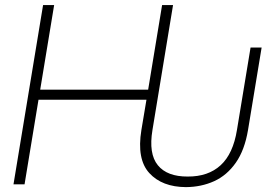

<svg xmlns="http://www.w3.org/2000/svg" viewBox="-20 -748 1101 779"><path d="M734.4 11.2Q637.7 10.7 585.9 -45.7Q534.2 -102.1 553.7 -220.7L574.2 -343.3H136.2L79.6 0H34.7L154.8 -727.5H199.7L143.1 -384.3H581.1L637.7 -727.5H682.1L598.6 -220.7Q582.5 -124 620.4 -77.6Q658.2 -31.2 741.7 -31.7Q824.7 -31.2 875.2 -77.6Q925.8 -124 941.4 -220.7L996.6 -555.2H1041.5L986.3 -220.7Q972.7 -139.2 936.8 -87.9Q900.9 -36.6 848.9 -12.9Q796.9 10.7 734.4 11.2Z"/></svg>

Font: Inter Display Extra Light
Style: Italic
Weight: 200
Italic angle: -9.39999°
Designer: Rasmus Andersson
Foundry: rsms
Version: Version 4.000;git-4fc901f